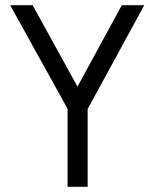

<svg xmlns="http://www.w3.org/2000/svg" viewBox="-20 -716 592 736"><path d="M316 -298 533 -696H447L277 -384L105 -696H19L239 -299V0H316Z"/></svg>

Font: TitilliumText22L
Style: 400 wt
Weight: 400
Designer: Campivisivi
Foundry: Campivisivi
Version: 1.000